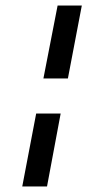

<svg xmlns="http://www.w3.org/2000/svg" viewBox="-20 -675 347 690"><path d="M136 -393 187 -655H274L224 -393ZM60 -5 110 -267H198L149 -5Z"/></svg>

Font: Sansita Swashed Light Light
Style: Regular
Weight: 300
Version: Version 1.003